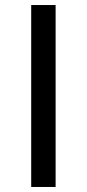

<svg xmlns="http://www.w3.org/2000/svg" viewBox="-20 -743 345 763"><path d="M201 -723V0H104V-723Z"/></svg>

Font: Josefin Sans
Style: Regular
Weight: 400
Designer: Santiago Orozco
Foundry: Typemade
Version: Version 2.000